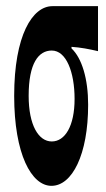

<svg xmlns="http://www.w3.org/2000/svg" viewBox="-20 -589 344 623"><path d="M147 14C214 14 266 -87 266 -249C266 -333 246 -400 212 -432V-437C242 -435 268 -430 298 -423V-569H150C85 -569 26 -474 26 -278C26 -89 82 14 147 14ZM73 -278C73 -384 105 -425 148 -425C195 -425 222 -355 222 -268C222 -180 191 -130 148 -130C105 -130 73 -183 73 -278Z"/></svg>

Font: 寒蝉无机体 CompactMedium
Style: Regular
Weight: 500
Width: 3
Designer: ChillTanhei {Warren2060}; 
Source Han Sans {Ryoko NISHIZUKA 西塚涼子 (kana, bopomofo & ideographs); Paul D. Hunt (Latin, Gre
Foundry: ChillType&Adobe
Version: Version 1.000;Glyphs 3.1.1 (3135)